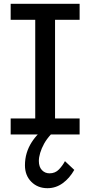

<svg xmlns="http://www.w3.org/2000/svg" viewBox="-20 -706 474 1008"><path d="M165 -49V-640H269V-49ZM36 0V-84H398V0ZM36 -602V-686H398V-602ZM229 282Q178 282 144.5 248.5Q111 215 111 162Q111 128 120 98Q129 68 145.5 42Q162 16 183 -5L247 0Q225 24 211.5 48.5Q198 73 191 96.5Q184 120 184 139Q184 170 200 187Q216 204 240 204Q270 204 289.5 183.5Q309 163 321 140L370 186Q345 230 309 256Q273 282 229 282Z"/></svg>

Font: BioRhyme
Style: Regular
Weight: 400
Designer: Aoife Mooney
Foundry: Aoife Mooney Type
Version: Version 1.600;gftools[0.9.33]